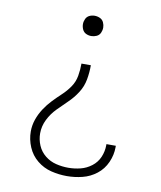

<svg xmlns="http://www.w3.org/2000/svg" viewBox="-84 -605 744 886"><g transform="rotate(10 288.0 -162.5)"><path d="M288 -443Q301 -443 313 -448.5Q325 -454 330.5 -466Q336 -478 336 -491Q336 -503 330.5 -515Q325 -527 313 -532.5Q301 -538 288 -538Q275 -538 263.5 -532.5Q252 -527 246.5 -515Q241 -503 241 -491Q241 -478 246.5 -466Q252 -454 263.5 -448.5Q275 -443 288 -443ZM289 213Q326 213 362 204Q398 195 427.5 172Q457 149 472.5 114Q488 79 488 43V36H444V41Q444 70 432.5 97Q421 124 397.5 142Q374 160 346 167Q318 174 289 174Q260 174 231.5 167Q203 160 180 141.5Q157 123 145.5 96Q134 69 134 40Q134 6 149.5 -25Q165 -56 188.5 -80Q212 -104 236.5 -127.5Q261 -151 279.5 -180Q298 -209 304 -242.5Q310 -276 310 -310H266Q266 -281 261 -252Q256 -223 239.5 -199Q223 -175 202 -155.5Q181 -136 161 -115Q141 -94 125 -69.5Q109 -45 99.5 -17.5Q90 10 90 39Q90 76 105 111.5Q120 147 149.5 171Q179 195 215.5 204Q252 213 289 213Z"/></g></svg>

Font: Iosevka Sparkle Extralight
Style: Regular
Weight: 200
Designer: Belleve Invis
Foundry: Belleve Invis
Version: Version 4.5.0; ttfautohint (v1.8.3)